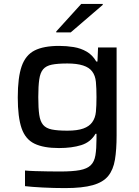

<svg xmlns="http://www.w3.org/2000/svg" viewBox="-20 -753 713 983"><path d="M313 210Q256 210 198 207Q140 204 108 200V120Q129 122 160.5 123Q192 124 226 124.5Q260 125 288 125Q352 125 389 118Q426 111 444.5 93Q463 75 468.5 42Q474 9 474 -42V-68H469Q444 -25 396 -10Q348 5 282 5Q203 5 156.5 -17.5Q110 -40 90.5 -96.5Q71 -153 71 -254Q71 -357 91 -414Q111 -471 157 -494.5Q203 -518 283 -518Q321 -518 357.5 -512Q394 -506 424 -488.5Q454 -471 473 -438H479L482 -510H577V-60Q577 13 568.5 64.5Q560 116 534 148Q508 180 455 195Q402 210 313 210ZM325 -84Q376 -84 406.5 -95Q437 -106 452 -127Q468 -149 471 -180.5Q474 -212 474 -256Q474 -301 471 -333.5Q468 -366 452 -387Q422 -428 325 -428Q275 -428 245.5 -422Q216 -416 201 -398.5Q186 -381 181 -346.5Q176 -312 176 -256Q176 -199 181 -165Q186 -131 201 -113.5Q216 -96 245.5 -90Q275 -84 325 -84ZM268 -587V-592L396 -733H506V-728L342 -587Z"/></svg>

Font: Saira Expanded Medium
Style: Regular
Weight: 500
Width: 7
Designer: Hector Gatti with collaboration of the Omnibus-Type team
Foundry: Omnibus-Type
Version: Version 1.100; ttfautohint (v1.8.3)